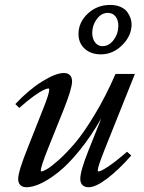

<svg xmlns="http://www.w3.org/2000/svg" viewBox="-20 -769 601 800"><path d="M400.4 -542.5Q358.4 -542.5 332.8 -566.2Q307.1 -589.8 307.1 -627Q307.1 -676.3 345.9 -712.4Q384.8 -748.5 439 -748.5Q463.9 -748.5 482.4 -740.2Q501 -731.9 510.3 -719Q519.5 -706.1 523.9 -693.1Q528.3 -680.2 528.3 -667.5Q528.3 -620.1 489.5 -581.3Q450.7 -542.5 400.4 -542.5ZM407.2 -576.7Q434.6 -576.7 453.9 -603Q473.1 -629.4 473.1 -661.1Q473.1 -685.5 461.4 -700.4Q449.7 -715.3 429.2 -715.3Q402.3 -715.3 383.3 -689.5Q364.3 -663.6 364.3 -632.3Q364.3 -608.4 376 -592.5Q387.7 -576.7 407.2 -576.7ZM90.3 11.2Q74.2 11.2 64.9 2.2Q55.7 -6.8 55.7 -23.4Q55.7 -54.7 97.2 -157.2L159.2 -314Q185.1 -378.4 185.1 -395Q185.1 -400.4 181.6 -400.4Q175.3 -400.4 161.1 -393.8Q147 -387.2 119.6 -367.7Q92.3 -348.1 60.5 -319.3L43.9 -335.4Q99.1 -394.5 155.8 -429.7Q212.4 -464.8 246.1 -464.8Q262.7 -464.8 271.5 -455.6Q280.3 -446.3 280.3 -429.7Q280.3 -400.4 245.1 -312L179.2 -147.9Q149.9 -74.2 149.9 -58.1Q149.9 -54.7 153.8 -54.7Q158.7 -54.7 175.5 -64.2Q192.4 -73.7 224.6 -102.3Q256.8 -130.9 292.7 -173.1Q328.6 -215.3 374.5 -291.3Q420.4 -367.2 461.4 -460.9H542L414.1 -141.1Q387.2 -72.8 387.2 -59.6Q387.2 -54.7 390.6 -54.7Q400.4 -54.7 431.2 -75.2Q461.9 -95.7 509.3 -136.7L526.9 -121.1Q475.1 -62 427 -25.4Q378.9 11.2 349.6 11.2Q333 11.2 323.7 2.2Q314.5 -6.8 314.5 -23.4Q314.5 -56.6 348.1 -140.6L402.3 -276.4Q358.4 -199.7 311 -141.6Q263.7 -83.5 223.1 -51.5Q182.6 -19.5 149.2 -4.2Q115.7 11.2 90.3 11.2Z"/></svg>

Font: Elstob 6pt Medium
Style: Italic
Weight: 500
Italic angle: -20°
Designer: Peter S. Baker
Version: Version 1.015